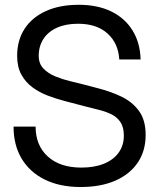

<svg xmlns="http://www.w3.org/2000/svg" viewBox="-20 -750 648 782"><path d="M308.6 11.7Q223.6 11.7 162.4 -18.6Q101.1 -48.8 68.1 -104Q35.2 -159.2 35.2 -234.4H125Q125 -157.7 174.8 -112.5Q224.6 -67.4 311.5 -67.4Q365.2 -67.4 404.1 -83.5Q442.9 -99.6 463.6 -128.9Q484.4 -158.2 484.4 -197.3Q484.4 -232.4 470.2 -253.2Q456.1 -273.9 432.4 -285.2Q408.7 -296.4 380.4 -303.2Q352.1 -310.1 324.2 -317.4L242.2 -338.9Q208.5 -347.7 174.6 -360.6Q140.6 -373.5 112.3 -394.3Q84 -415 66.9 -446.3Q49.8 -477.5 49.8 -522.5Q49.8 -585.9 80.1 -632.6Q110.4 -679.2 166.7 -704.8Q223.1 -730.5 300.8 -730.5Q377.9 -730.5 433.6 -703.1Q489.3 -675.8 520 -625.7Q550.8 -575.7 552.7 -507.8H465.8Q461.9 -573.7 418 -613.5Q374 -653.3 297.9 -653.3Q248 -653.3 212.2 -637.2Q176.3 -621.1 157 -591.6Q137.7 -562 137.7 -522.5Q137.7 -490.7 157 -470.7Q176.3 -450.7 205.6 -438.7Q234.9 -426.8 265.6 -419.4Q296.4 -412.1 319.3 -406.2L382.8 -389.6Q431.6 -377 475.1 -356.2Q518.6 -335.4 545.9 -298.3Q573.2 -261.2 573.2 -200.2Q573.2 -135.7 541.3 -88.1Q509.3 -40.5 450 -14.4Q390.6 11.7 308.6 11.7Z"/></svg>

Font: Inter Display V
Style: Regular
Weight: 400
Designer: Rasmus Andersson
Foundry: rsms
Version: Version 3.015;git-src